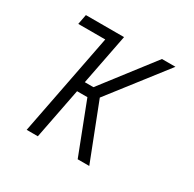

<svg xmlns="http://www.w3.org/2000/svg" viewBox="-123 -659 796 789"><g transform="rotate(30 275.0 -265.0)"><path d="M337 0 244 -241H195L148 0H95L189 -483H61L70 -530H251L204 -289H245L431 -530H495L289 -265L392 0Z"/></g></svg>

Font: Lode Dark
Style: Italic
Weight: 400
Italic angle: -11°
Monospace: yes
Designer: Belleve Invis
Foundry: Belleve Invis
Version: Version 29.2.0; ttfautohint (v1.8.3)